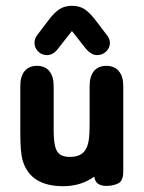

<svg xmlns="http://www.w3.org/2000/svg" viewBox="-20 -631 497 662"><path d="M305 -22Q308 -3 319.5 3.5Q331 10 345 10Q371 10 388 1Q405 -8 405 -39V-334Q405 -368 389.5 -386Q374 -404 347 -404Q319 -404 304 -386Q289 -368 289 -334V-200Q289 -168 286 -148Q283 -128 275 -115Q260 -90 221 -90Q203 -90 191 -96Q179 -102 173 -117Q165 -137 165 -185V-334Q165 -368 150 -386Q135 -404 107 -404Q80 -404 65 -386Q50 -368 50 -334V-176Q50 -139 52 -115Q54 -91 59 -75Q86 11 198 11Q259 11 305 -22ZM228 -524 273 -467Q293 -441 315 -441Q333 -441 346 -453.5Q359 -466 359 -483Q359 -498 347 -512L309 -562Q288 -589 270.5 -600Q253 -611 228 -611Q204 -611 186 -600Q168 -589 147 -561L109 -511Q104 -505 101.5 -498Q99 -491 99 -483Q99 -466 111.5 -453.5Q124 -441 142 -441Q165 -441 183 -467Z"/></svg>

Font: Beiruti
Style: Bold
Weight: 700
Designer: Arlette Boutros
Foundry: Boutros
Version: Version 1.41